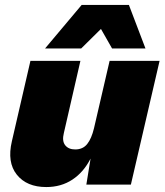

<svg xmlns="http://www.w3.org/2000/svg" viewBox="-20 -746 665 776"><path d="M167 10Q88 10 48 -40Q8 -90 28 -175L103 -500H305L238 -208Q230 -176 243.5 -159Q257 -142 284 -142Q315 -142 332.5 -164Q350 -186 360 -228L423 -500H625L509 0H329L346 -105Q318 -50 272.5 -20Q227 10 167 10ZM162 -550 310 -726H501L568 -550H433L388 -629L308 -550Z"/></svg>

Font: Work Sans ExtraBold
Style: Italic
Weight: 800
Italic angle: -13°
Designer: Wei Huang
Foundry: Wei Huang
Version: Version 2.012; ttfautohint (v1.8.3)